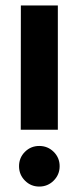

<svg xmlns="http://www.w3.org/2000/svg" viewBox="-20 -680 288 706"><path d="M192.7 -203H56.3L56.7 -660H192.7ZM124.4 6Q93.3 6 71.7 -15.9Q50 -37.8 50 -68.9Q50 -100 71.7 -121.7Q93.3 -143.3 124.4 -143.3Q155.5 -143.3 177.4 -121.7Q199.3 -100 199.3 -68.9Q199.3 -37.8 177.4 -15.9Q155.5 6 124.4 6Z"/></svg>

Font: Nata Sans
Style: Regular
Weight: 400
Designer: Daniel Uzquiano Cruz
Version: Version 1.001